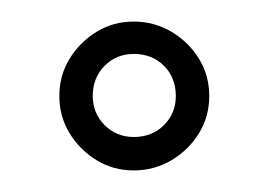

<svg xmlns="http://www.w3.org/2000/svg" viewBox="-20 -672 249 178"><path d="M104 -514Q85 -514 69.5 -523.5Q54 -533 44.5 -548.5Q35 -564 35 -583Q35 -602 44.5 -617.5Q54 -633 69.5 -642.5Q85 -652 104 -652Q123 -652 139 -642.5Q155 -633 164.5 -617.5Q174 -602 174 -583Q174 -564 164.5 -548.5Q155 -533 139 -523.5Q123 -514 104 -514ZM104 -545Q121 -545 132 -556Q143 -567 143 -583Q143 -600 132 -611Q121 -622 104 -622Q88 -622 77 -611Q66 -600 66 -583Q66 -567 77 -556Q88 -545 104 -545Z"/></svg>

Font: Stick No Bills ExtraLight
Style: Regular
Weight: 200
Designer: Kosala Senevirathne, Siva Puranthara, Lasantha Premarathna, Tharique Azeez
Foundry: mooniak
Version: Version 2.000